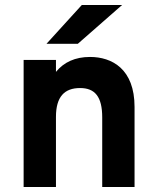

<svg xmlns="http://www.w3.org/2000/svg" viewBox="-20 -752 631 772"><path d="M167 -576H293L471 -732H309ZM391 0H521V-322C521 -475 430 -523 342 -523C282 -523 237 -502 205 -463V-511H75V0H205V-282C205 -363 239 -398 302 -398C362 -398 391 -363 391 -280Z"/></svg>

Font: Overpass ExtraBold
Style: Regular
Weight: 800
Designer: Delve Withrington, Thomas Jockin
Foundry: Delve Fonts
Version: Version 3.000;DELV;Overpass